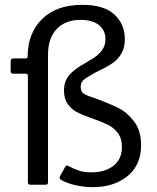

<svg xmlns="http://www.w3.org/2000/svg" viewBox="-20 -762 648 792"><path d="M495 -601Q495 -564 480 -539.5Q465 -515 440.5 -499Q416 -483 374 -463Q337 -443 325 -432.5Q313 -422 313 -404Q313 -385 324.5 -376.5Q336 -368 372 -357Q431 -335 467.5 -317Q504 -299 533 -261Q562 -223 562 -164Q562 -81 506 -35.5Q450 10 363 10Q327 10 291.5 2Q256 -6 232 -20Q223 -26 227 -34L250 -76Q255 -82 263 -77Q287 -64 307.5 -57.5Q328 -51 356 -51Q414 -51 448.5 -78.5Q483 -106 483 -156Q483 -191 466 -213.5Q449 -236 423 -248.5Q397 -261 353 -276Q319 -288 296.5 -300Q274 -312 259 -333.5Q244 -355 244 -389Q244 -426 264.5 -451Q285 -476 332 -502Q339 -506 364 -521.5Q389 -537 402 -556.5Q415 -576 415 -600Q415 -637 388 -658.5Q361 -680 312 -680Q250 -680 214 -642.5Q178 -605 178 -535V-13V-10Q178 0 168 0H105Q95 0 95 -11V-448Q95 -458 87 -458H35Q24 -458 24 -468V-510Q24 -515 27 -518Q30 -521 35 -521H86Q91 -521 92.5 -523.5Q94 -526 94 -531Q95 -626 154 -684Q213 -742 320 -742Q409 -742 452 -702Q495 -662 495 -601Z"/></svg>

Font: Libre Franklin
Style: Regular
Weight: 400
Designer: Pablo Impallari, Rodrigo Fuenzalida
Foundry: Impallari Type
Version: Version 1.002; ttfautohint (v1.5)